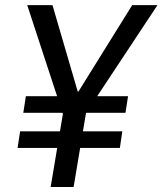

<svg xmlns="http://www.w3.org/2000/svg" viewBox="-20 -748 650 768"><path d="M189.9 -727.5 307.6 -324.7 231.4 -293 88.9 -727.5ZM258.3 -324.7 508.8 -727.5H609.9L322.3 -293ZM338.4 -381.8 274.4 0H182.6L246.6 -381.8ZM492.2 -363.3 481.9 -296.9H73.2L83.5 -363.3ZM469.2 -222.7 459.5 -156.2H50.3L60.5 -222.7Z"/></svg>

Font: Inter 17pt
Style: Italic
Weight: 400
Italic angle: -9.3988°
Version: Version 4.001;git-66647c0bb